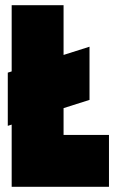

<svg xmlns="http://www.w3.org/2000/svg" viewBox="-20 -720 440 740"><path d="M10 -235 325 -335V-540L10 -440ZM25 -700V0H225V-700ZM100 -200V0H400V-200Z"/></svg>

Font: Millimetre
Style: Extrablack
Weight: 900
Designer: Jérémy Landes
Version: Version 1.0